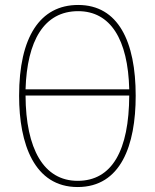

<svg xmlns="http://www.w3.org/2000/svg" viewBox="-20 -744 624 774"><path d="M527 -358C527 -576 457 -724 295 -724C141 -724 57 -594 57 -358C57 -164 118 10 293 10C467 10 527 -158 527 -358ZM295 -699C425 -699 496 -586 501 -384H83C89 -579 157 -699 295 -699ZM293 -15C156 -15 84 -144 83 -359H501C500 -138 432 -15 293 -15Z"/></svg>

Font: Noto Sans Condensed Thin
Style: Regular
Weight: 100
Width: 3
Designer: Monotype Design Team
Foundry: Monotype Imaging Inc.
Version: Version 2.013